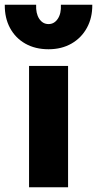

<svg xmlns="http://www.w3.org/2000/svg" viewBox="-54 -787 408 807"><path d="M68.1 0V-510H232.1V0ZM150.1 -580Q94.1 -580 52.4 -603.6Q10.8 -627.2 -11.9 -669.4Q-34.6 -711.5 -33.9 -767H97.9Q96.2 -730.2 110.9 -708Q125.6 -685.8 150.1 -685.8Q174.1 -685.8 188.9 -708Q203.8 -730.2 201.9 -767H333.9Q334.5 -712.4 311.4 -670.2Q288.4 -628 246.8 -604Q205.1 -580 150.1 -580Z"/></svg>

Font: Geologica Thin
Style: Regular
Weight: 100
Version: Version 1.010;gftools[0.9.28]